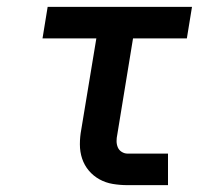

<svg xmlns="http://www.w3.org/2000/svg" viewBox="-20 -540 640 560"><path d="M352 0Q330 0 309 -3.5Q288 -7 270 -17Q252 -27 239 -42.5Q226 -58 219.5 -77.5Q213 -97 213 -119Q213 -141 217 -162L261 -428H104L119 -520H540L525 -428H368L322 -147Q320 -138 320 -128.5Q320 -119 323.5 -110.5Q327 -102 335 -97Q343 -92 352 -92H470V0Z"/></svg>

Font: Iosevka Etoile SmBdObl
Style: Regular
Weight: 600
Italic angle: -9°
Designer: Belleve Invis
Foundry: Belleve Invis
Version: Version 15.5.2; ttfautohint (v1.8.4)